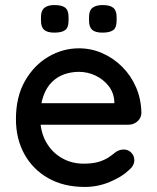

<svg xmlns="http://www.w3.org/2000/svg" viewBox="-20 -729 622 759"><path d="M315 10Q232 10 171 -24.5Q110 -59 76.5 -119.5Q43 -180 43 -258Q43 -346 78.5 -408.5Q114 -471 171 -504.5Q228 -538 292 -538Q341 -538 385 -518.5Q429 -499 463.5 -464.5Q498 -430 518 -383.5Q538 -337 539 -282Q538 -262 523 -249Q508 -236 488 -236H99L75 -321H451L432 -303V-328Q430 -363 409 -389.5Q388 -416 357 -430.5Q326 -445 292 -445Q262 -445 234.5 -435.5Q207 -426 185.5 -405Q164 -384 151.5 -349.5Q139 -315 139 -264Q139 -209 162 -168Q185 -127 224 -104.5Q263 -82 310 -82Q347 -82 371 -89.5Q395 -97 411 -108Q427 -119 439 -129Q454 -138 469 -138Q487 -138 499 -125.5Q511 -113 511 -96Q511 -74 489 -56Q462 -30 414.5 -10Q367 10 315 10ZM385 -600Q357 -600 344.5 -611Q332 -622 332 -647V-662Q332 -688 346 -698.5Q360 -709 386 -709Q415 -709 428 -698Q441 -687 441 -662V-647Q441 -620 427.5 -610Q414 -600 385 -600ZM195 -600Q167 -600 154.5 -611Q142 -622 142 -647V-662Q142 -687 155.5 -698Q169 -709 195 -709Q225 -709 238 -698.5Q251 -688 251 -662V-647Q251 -620 237.5 -610Q224 -600 195 -600Z"/></svg>

Font: Quicksand SemiBold
Style: Regular
Weight: 600
Designer: Andrew Paglinawan
Foundry: Andrew Paglinawan
Version: Version 3.006